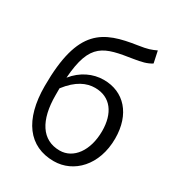

<svg xmlns="http://www.w3.org/2000/svg" viewBox="-194 -937 991 1073"><g transform="rotate(30 302.0 -400.5)"><path d="M314 13C442 13 549 -96 549 -268C549 -425 461 -521 331 -521C261 -521 193 -489 143 -427C160 -662 240 -678 416 -705C461 -712 496 -720 525 -739L509 -814C476 -799 459 -792 399 -783C192 -752 61 -698 61 -326C61 -108 153 13 314 13ZM139 -356C198 -433 257 -458 311 -458C411 -458 465 -382 465 -268C465 -141 401 -55 313 -55C198 -55 139 -151 139 -311Z"/></g></svg>

Font: ChiuKong Gothic CL Normal
Style: Regular
Weight: 350
Designer: Ryoko NISHIZUKA 西塚涼子 (kana, bopomofo & ideographs); Paul D. Hunt (Latin, Greek & Cyrillic); Sandoll Communications 산돌커뮤니
Foundry: Adobe
Version: Version 1.300